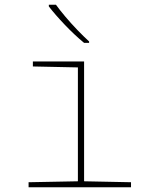

<svg xmlns="http://www.w3.org/2000/svg" viewBox="-20 -786 640 806"><path d="M100 0V-21L307 -25V-503L118 -507V-528H333V-25L530 -21V0ZM333 -606Q293 -639 252 -682Q211 -725 185 -759V-766H215Q230 -745 254 -716.5Q278 -688 305 -660Q332 -632 354 -612V-606Z"/></svg>

Font: Noto Sans Mono Thin
Style: Regular
Weight: 100
Designer: Monotype Design Team
Foundry: Monotype Imaging Inc.
Version: Version 2.014